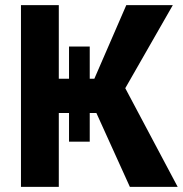

<svg xmlns="http://www.w3.org/2000/svg" viewBox="-20 -731 715 751"><path d="M656 -711H474L349 -423H331V-549H250V-423H210V-711H62V0H210V-289H250V-177H331V-289H357L488 0H675L470 -386Z"/></svg>

Font: Asimov
Style: Regular
Weight: 500
Designer: Google
Version: Version 2.000980; 2014